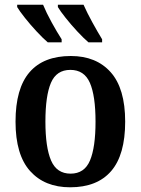

<svg xmlns="http://www.w3.org/2000/svg" viewBox="-20 -786 599 816"><path d="M278 10Q170 10 108 -59Q46 -128 46 -269Q46 -410 105.5 -479Q165 -548 281 -548Q389 -548 450.5 -479Q512 -410 512 -269Q512 -128 452.5 -59Q393 10 278 10ZM280 -48Q339 -48 362.5 -104Q386 -160 386 -269Q386 -379 362 -434Q338 -489 279 -489Q220 -489 196.5 -434Q173 -379 173 -269Q173 -160 197 -104Q221 -48 280 -48ZM356 -606Q335 -624 308.5 -652.5Q282 -681 259 -710Q236 -739 226 -756V-766H335Q350 -732 372.5 -691Q395 -650 414 -619V-606ZM183 -606Q162 -624 135.5 -652.5Q109 -681 86 -710Q63 -739 53 -756V-766H163Q177 -732 199.5 -691Q222 -650 242 -619V-606Z"/></svg>

Font: Noto Serif SemiCondensed SemiBold
Style: Regular
Weight: 600
Width: 4
Designer: Monotype Design Team
Foundry: Monotype Imaging Inc.
Version: Version 2.013; ttfautohint (v1.8.4.7-5d5b)